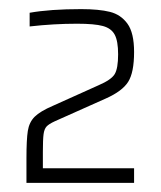

<svg xmlns="http://www.w3.org/2000/svg" viewBox="-20 -821 353 421"><path d="M96 -589 196 -634Q224 -646 231.5 -658.5Q239 -671 239 -702Q239 -731 231.5 -745Q224 -759 205.5 -764Q187 -769 149 -769Q98 -769 45 -763V-793Q90 -801 158 -801Q197 -801 221 -795Q245 -789 259.5 -769Q274 -749 274 -707Q274 -662 261 -641.5Q248 -621 212 -605L100 -555Q87 -549 82 -543.5Q77 -538 75.5 -526.5Q74 -515 74 -488V-452H274V-420H38V-474Q38 -515 41 -534Q44 -553 56 -565Q68 -577 96 -589Z"/></svg>

Font: Saira Semi Condensed Thin
Style: Regular
Weight: 100
Width: 4
Designer: Hector Gatti with collaboration of the Omnibus-Type team
Foundry: Omnibus-Type
Version: Version 1.001; ttfautohint (v1.8)